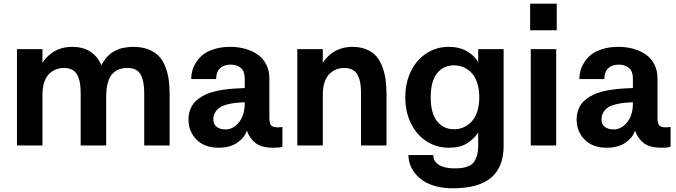

<svg xmlns="http://www.w3.org/2000/svg" viewBox="-20 -788 3661 1040"><path d="M210 -275.9V0H71.8V-522H210V-446.8Q215.8 -458 227.1 -470.9Q238.3 -483.9 257.6 -499Q276.9 -514.2 306.4 -524.2Q335.9 -534.2 370.1 -534.2Q486.3 -534.2 528.8 -435.1Q529.3 -436 534.7 -444.6Q540 -453.1 542.2 -456.5Q544.4 -460 551 -469Q557.6 -478 562.5 -482.7Q567.4 -487.3 576.4 -495.4Q585.4 -503.4 593.8 -507.8Q602.1 -512.2 614.3 -518.1Q626.5 -523.9 639.2 -526.9Q651.9 -529.8 668.2 -532Q684.6 -534.2 702.1 -534.2Q749 -534.2 784.4 -520.3Q819.8 -506.3 841.3 -483.2Q862.8 -460 876 -425.5Q889.2 -391.1 894 -355Q898.9 -318.8 898.9 -273.9V0H761.2V-283.2Q761.2 -349.6 741.5 -384.8Q721.7 -419.9 669.9 -419.9Q645 -419.9 625.5 -412.8Q606 -405.8 589.6 -388.9Q573.2 -372.1 564.2 -340.6Q555.2 -309.1 555.2 -264.2V0H417V-283.2Q417 -315.4 412.8 -338.9Q408.7 -362.3 398.9 -381.3Q389.2 -400.4 370.6 -410.2Q352.1 -419.9 325.2 -419.9Q303.7 -419.9 284.4 -412.6Q265.1 -405.3 247.8 -389.4Q230.5 -373.5 220.2 -344.5Q210 -315.4 210 -275.9Z M1459 12.2Q1397 12.2 1364.3 -13.2Q1331.5 -38.6 1316.9 -81.1Q1308.1 -46.4 1268.1 -17.1Q1228 12.2 1164.1 12.2Q1087.4 12.2 1044.2 -32Q1001 -76.2 1001 -140.1Q1001 -166 1008.1 -187.7Q1015.1 -209.5 1026.9 -225.3Q1038.6 -241.2 1056.2 -253.9Q1073.7 -266.6 1091.6 -275.1Q1109.4 -283.7 1132.8 -290Q1156.2 -296.4 1175.5 -299.8Q1194.8 -303.2 1218.8 -305.7Q1242.7 -308.1 1258.1 -308.8Q1273.4 -309.6 1293 -310.5Q1301.8 -311 1305.7 -311V-363.8Q1305.7 -400.4 1285.2 -419.2Q1264.6 -438 1230 -438Q1192.4 -438 1171.6 -418.2Q1150.9 -398.4 1150.9 -359.9H1015.6Q1015.6 -382.3 1021.5 -404.5Q1027.3 -426.8 1042.5 -450.7Q1057.6 -474.6 1080.6 -492.7Q1103.5 -510.7 1141.4 -522.5Q1179.2 -534.2 1227.1 -534.2Q1270.5 -534.2 1308.1 -523.7Q1345.7 -513.2 1375.2 -492.9Q1404.8 -472.7 1421.9 -439.2Q1439 -405.8 1439 -362.8V-151.9Q1439 -118.7 1448.7 -108.4Q1458.5 -98.1 1484.9 -98.1L1509.8 -100.1V4.9Q1505.9 12.2 1459 12.2ZM1201.7 -86.9Q1243.2 -86.9 1274.4 -125.5Q1305.7 -164.1 1305.7 -228V-233.9Q1277.3 -232.9 1256.1 -230.7Q1234.9 -228.5 1210.9 -222.4Q1187 -216.3 1171.6 -206.5Q1156.2 -196.8 1146 -179.9Q1135.7 -163.1 1135.7 -140.1Q1135.7 -114.7 1153.6 -100.8Q1171.4 -86.9 1201.7 -86.9Z M1728.5 -275.9V0H1590.3V-522H1728.5V-446.8Q1734.4 -458 1745.6 -470.9Q1756.8 -483.9 1776.1 -499Q1795.4 -514.2 1825 -524.2Q1854.5 -534.2 1888.7 -534.2Q1932.1 -534.2 1965.1 -520.3Q1998 -506.3 2018.3 -483.2Q2038.6 -460 2051.3 -425.8Q2064 -391.6 2068.8 -355.2Q2073.7 -318.8 2073.7 -273.9V0H1935.5V-283.2Q1935.5 -315.4 1931.4 -338.9Q1927.2 -362.3 1917.5 -381.3Q1907.7 -400.4 1889.2 -410.2Q1870.6 -419.9 1843.8 -419.9Q1822.3 -419.9 1803 -412.6Q1783.7 -405.3 1766.4 -389.4Q1749 -373.5 1738.8 -344.5Q1728.5 -315.4 1728.5 -275.9Z M2570.3 -1V-69.8Q2543 -30.8 2505.9 -9.3Q2468.8 12.2 2411.1 12.2Q2343.3 12.2 2289.1 -23.4Q2234.9 -59.1 2205.1 -121.6Q2175.3 -184.1 2175.3 -261.2Q2175.3 -338.4 2205.1 -400.6Q2234.9 -462.9 2289.1 -498.5Q2343.3 -534.2 2411.1 -534.2Q2467.8 -534.2 2509.3 -510.3Q2550.8 -486.3 2570.3 -451.2V-522H2708V2Q2708 116.2 2640.6 174.1Q2573.2 231.9 2432.1 231.9Q2381.3 231.9 2339.8 220.5Q2298.3 209 2271.5 190.7Q2244.6 172.4 2226.3 148.4Q2208 124.5 2200.2 100.3Q2192.4 76.2 2192.4 51.8H2327.1Q2327.1 86.9 2357.9 105.5Q2388.7 124 2440.9 124Q2464.8 124 2481.7 121.8Q2498.5 119.6 2516.6 112.3Q2534.7 105 2545.4 91.8Q2556.2 78.6 2563.2 55.2Q2570.3 31.7 2570.3 -1ZM2439.9 -434.1Q2381.8 -434.1 2347.4 -391.1Q2313 -348.1 2313 -261.2Q2313 -174.3 2347.4 -131.1Q2381.8 -87.9 2439.9 -87.9Q2466.3 -87.9 2490 -97.9Q2513.7 -107.9 2533.4 -128.2Q2553.2 -148.4 2564.7 -182.6Q2576.2 -216.8 2576.2 -261.2Q2576.2 -305.7 2564.7 -339.8Q2553.2 -374 2533.4 -394Q2513.7 -414.1 2490 -424.1Q2466.3 -434.1 2439.9 -434.1Z M2851.6 -624V-768.1H2995.6V-624ZM2855 0V-522H2992.7V0Z M3561.5 12.2Q3499.5 12.2 3466.8 -13.2Q3434.1 -38.6 3419.4 -81.1Q3410.6 -46.4 3370.6 -17.1Q3330.6 12.2 3266.6 12.2Q3189.9 12.2 3146.7 -32Q3103.5 -76.2 3103.5 -140.1Q3103.5 -166 3110.6 -187.7Q3117.7 -209.5 3129.4 -225.3Q3141.1 -241.2 3158.7 -253.9Q3176.3 -266.6 3194.1 -275.1Q3211.9 -283.7 3235.4 -290Q3258.8 -296.4 3278.1 -299.8Q3297.4 -303.2 3321.3 -305.7Q3345.2 -308.1 3360.6 -308.8Q3376 -309.6 3395.5 -310.5Q3404.3 -311 3408.2 -311V-363.8Q3408.2 -400.4 3387.7 -419.2Q3367.2 -438 3332.5 -438Q3294.9 -438 3274.2 -418.2Q3253.4 -398.4 3253.4 -359.9H3118.2Q3118.2 -382.3 3124 -404.5Q3129.9 -426.8 3145 -450.7Q3160.2 -474.6 3183.1 -492.7Q3206.1 -510.7 3243.9 -522.5Q3281.7 -534.2 3329.6 -534.2Q3373 -534.2 3410.6 -523.7Q3448.2 -513.2 3477.8 -492.9Q3507.3 -472.7 3524.4 -439.2Q3541.5 -405.8 3541.5 -362.8V-151.9Q3541.5 -118.7 3551.3 -108.4Q3561 -98.1 3587.4 -98.1L3612.3 -100.1V4.9Q3608.4 12.2 3561.5 12.2ZM3304.2 -86.9Q3345.7 -86.9 3377 -125.5Q3408.2 -164.1 3408.2 -228V-233.9Q3379.9 -232.9 3358.6 -230.7Q3337.4 -228.5 3313.5 -222.4Q3289.6 -216.3 3274.2 -206.5Q3258.8 -196.8 3248.5 -179.9Q3238.3 -163.1 3238.3 -140.1Q3238.3 -114.7 3256.1 -100.8Q3273.9 -86.9 3304.2 -86.9Z"/></svg>

Font: Standard
Style: Bold
Weight: 400
Designer: Bryce Wilner
Version: Version 2.000;PS 2.0;hotconv 16.6.51;makeotf.lib2.5.65220 DE